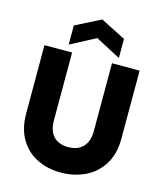

<svg xmlns="http://www.w3.org/2000/svg" viewBox="-135 -1039 975 1145"><g transform="rotate(15 352.5 -466.0)"><path d="M59.2 -283.1V-701.9H229.7V-282.1Q229.7 -240.8 243.5 -211.6Q257.2 -182.4 284.5 -166.8Q311.8 -151.1 351.9 -151.1Q392.9 -151.1 420.3 -166.8Q447.6 -182.4 461.8 -211.6Q476.1 -240.8 476.1 -282.1V-701.9H646.6V-283.1Q646.6 -186.6 605.9 -122Q565.3 -57.4 497.8 -25.2Q430.2 7 348.8 7Q267.8 7 202.1 -25.2Q136.4 -57.4 97.8 -122Q59.2 -186.6 59.2 -283.1ZM507.5 -860.5V-742.4L352.9 -824.2L197.8 -742.4V-860.5L352.9 -939.2Z"/></g></svg>

Font: Poppins Variable
Style: Regular
Weight: 100
Designer: Jonny Pinhorn
Foundry: Indian Type Foundry
Version: Version 6.000